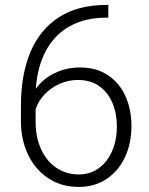

<svg xmlns="http://www.w3.org/2000/svg" viewBox="-20 -736 595 766"><path d="M504.4 -233.4Q504.4 -164.6 478.8 -109.4Q453.1 -54.2 405.5 -22.2Q357.9 9.8 293.9 9.8Q224.6 9.8 172.1 -25.1Q119.6 -60.1 91.6 -119.9Q63.5 -179.7 63.5 -251.5V-314Q63.5 -437.5 101.1 -527.6Q138.7 -617.7 214.8 -667Q291 -716.3 403.3 -716.3H412.1V-665.5H403.3Q319.3 -665.5 258.3 -631.3Q197.3 -597.2 163.1 -533.4Q128.9 -469.7 123 -381.8Q152.3 -422.4 198.5 -444.6Q244.6 -466.8 299.8 -466.8Q365.2 -466.8 411.6 -435.3Q458 -403.8 481.2 -350.8Q504.4 -297.9 504.4 -233.4ZM446.3 -231Q446.3 -282.7 428.7 -325Q411.1 -367.2 376.2 -392.1Q341.3 -417 290.5 -417Q252.9 -417 218 -401.6Q183.1 -386.2 157.7 -359.4Q132.3 -332.5 122.1 -299.8V-250.5Q122.1 -186.5 144.8 -138.7Q167.5 -90.8 206.5 -65.4Q245.6 -40 293.9 -40Q340.3 -40 374.8 -65.4Q409.2 -90.8 427.7 -134.5Q446.3 -178.2 446.3 -231Z"/></svg>

Font: Heebo Light
Style: Regular
Weight: 300
Designer: Oded Ezer
Foundry: Meir Sadan
Version: Version 2.001; ttfautohint (v1.5.14-ce02) -l 8 -r 50 -G 200 